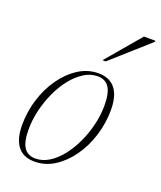

<svg xmlns="http://www.w3.org/2000/svg" viewBox="-131 -774 729 868"><g transform="rotate(20 233.0 -340.0)"><path d="M275.5 -464.5Q311 -464.5 335.2 -449Q359.5 -433.5 371.8 -403Q384 -372.5 384 -328Q384 -264 365.2 -203.5Q346.5 -143 312.5 -95Q278.5 -47 234 -18.5Q189.5 10 138 10Q102.5 10 78.2 -5.5Q54 -21 41.8 -51.8Q29.5 -82.5 29.5 -127Q29.5 -190.5 48.2 -251Q67 -311.5 101 -359.5Q135 -407.5 179.5 -436Q224 -464.5 275.5 -464.5ZM137 -4.5Q171.5 -4.5 203 -24.2Q234.5 -44 261.2 -78Q288 -112 307.8 -155Q327.5 -198 338.5 -244.5Q349.5 -291 349.5 -335.5Q349.5 -396.5 331.2 -423.5Q313 -450.5 276.5 -450.5Q242 -450.5 210.5 -430.5Q179 -410.5 152.2 -376.8Q125.5 -343 105.8 -300Q86 -257 75 -210.2Q64 -163.5 64 -119Q64 -58.5 82.2 -31.5Q100.5 -4.5 137 -4.5ZM271 -526 410.5 -690.5H466L465 -685L286.5 -526Z"/></g></svg>

Font: Newsreader 36pt ExtraLight
Style: Italic
Weight: 250
Italic angle: -17°
Designer: Hugues Gentile
Foundry: Production Type
Version: Version 1.003